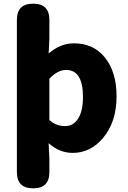

<svg xmlns="http://www.w3.org/2000/svg" viewBox="-20 -819 698 1046"><path d="M161 207Q72 207 72 119V-296V-711Q72 -799 161 -799Q249 -799 249 -711V-607L245 -528Q310 -583 383 -583Q490 -583 552.5 -504.5Q615 -426 615 -294Q615 -154 541 -67Q473 14 376 14Q304 14 245 -39L249 44V119Q249 207 161 207ZM334 -132Q378 -132 403 -169Q432 -210 432 -291Q432 -438 340 -438Q294 -438 249 -390V-277V-165Q286 -132 334 -132Z"/></svg>

Font: GenSenRounded TW H
Style: Regular
Weight: 900
Version: Version 1.501;PS 1;hotconv 16.6.51;makeotf.lib2.5.65220